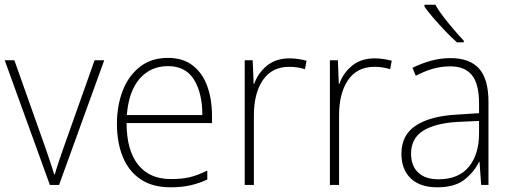

<svg xmlns="http://www.w3.org/2000/svg" viewBox="-20 -786 2174 816"><path d="M192 0 0 -530H41L174 -155Q185 -122 194 -96Q203 -70 210 -45H213Q220 -70 229 -96.5Q238 -123 249 -155L382 -530H423L231 0Z M694 -540Q758 -540 799.5 -507.5Q841 -475 861 -419.5Q881 -364 881 -294V-263H518Q518 -148 566.5 -86.5Q615 -25 706 -25Q752 -25 785 -32.5Q818 -40 861 -61V-23Q824 -6 787.5 2Q751 10 705 10Q628 10 577.5 -24Q527 -58 502 -119Q477 -180 477 -260Q477 -337 501.5 -400.5Q526 -464 574.5 -502Q623 -540 694 -540ZM694 -505Q620 -505 573.5 -451.5Q527 -398 519 -297H840Q840 -390 804.5 -447.5Q769 -505 694 -505Z M1211 -538Q1231 -538 1249 -535Q1267 -532 1283 -528L1276 -492Q1245 -502 1209 -502Q1136 -502 1097.5 -446Q1059 -390 1059 -295V0H1020V-530H1054L1058 -429H1060Q1076 -475 1114 -506.5Q1152 -538 1211 -538Z M1573 -538Q1593 -538 1611 -535Q1629 -532 1645 -528L1638 -492Q1607 -502 1571 -502Q1498 -502 1459.5 -446Q1421 -390 1421 -295V0H1382V-530H1416L1420 -429H1422Q1438 -475 1476 -506.5Q1514 -538 1573 -538Z M1895 -539Q1976 -539 2016 -494.5Q2056 -450 2056 -353V0H2025L2018 -98H2016Q1993 -52 1952 -21Q1911 10 1838 10Q1765 10 1725.5 -28Q1686 -66 1686 -133Q1686 -212 1747.5 -252.5Q1809 -293 1923 -299L2016 -305V-345Q2016 -430 1985.5 -467Q1955 -504 1894 -504Q1856 -504 1820.5 -494Q1785 -484 1747 -464L1733 -498Q1770 -516 1810.5 -527.5Q1851 -539 1895 -539ZM2016 -272 1927 -268Q1832 -263 1779.5 -231Q1727 -199 1727 -133Q1727 -81 1757.5 -52.5Q1788 -24 1843 -24Q1929 -24 1972.5 -77Q2016 -130 2016 -219ZM1830 -766Q1842 -744 1863.5 -716Q1885 -688 1908.5 -660.5Q1932 -633 1951 -613V-606H1922Q1898 -627 1872 -654.5Q1846 -682 1822.5 -709Q1799 -736 1784 -758V-766Z"/></svg>

Font: Noto Sans Disp ExtLt
Style: Regular
Weight: 200
Designer: Monotype Design Team
Foundry: Monotype Imaging Inc.
Version: Version 2.000;GOOG;noto-source:20170915:90ef993387c0